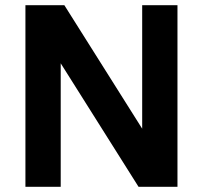

<svg xmlns="http://www.w3.org/2000/svg" viewBox="-20 -720 782 740"><path d="M78 -700H228L528 -224V-700H664V0H514L214 -476V0H78Z"/></svg>

Font: NT Somic Bold
Style: Regular
Weight: 700
Designer: Ravid Balaliev — lead type designer, mastering
Michael Voronin — secret advisor, marketing
Ivan Kovalenko — best boy
Foundry: NT Type
Version: Version 0.7